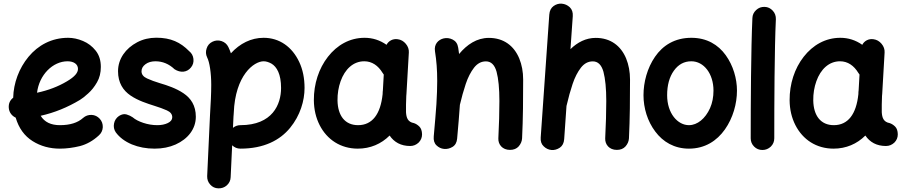

<svg xmlns="http://www.w3.org/2000/svg" viewBox="-20 -762 4984 1058"><path d="M524.9 -16.1C538.1 -27.8 545.4 -43 546.4 -61C546.9 -79.1 541.5 -94.2 529.8 -107.4C517.6 -120.6 502.9 -127.9 484.9 -128.9C466.8 -129.4 451.2 -124 438 -112.3C408.2 -85.4 365.7 -72.3 310.1 -72.3C260.3 -72.3 225.1 -89.4 204.1 -124C280.3 -141.1 352.1 -170.4 420.4 -211.4C432.6 -218.8 447.8 -230.5 465.8 -247.1C483.9 -263.2 500.5 -283.7 514.6 -308.6C528.8 -333 535.6 -361.3 535.6 -393.1C535.6 -429.2 526.4 -459 507.3 -482.9C488.3 -506.8 465.3 -524.4 437.5 -536.1C409.7 -547.9 382.3 -553.7 355.5 -553.7C264.2 -553.7 189.9 -512.7 137.2 -449.2C84.5 -385.7 54.7 -304.2 52.7 -223.6C34.7 -209.5 26.9 -191.4 28.3 -168.5C29.8 -143.6 44.9 -123.5 66.4 -113.8C83.5 -55.7 114.7 -12.7 159.7 15.6C204.1 43.5 254.4 57.1 310.1 57.1C345.7 57.1 382.8 52.2 420.4 43C458 33.2 492.7 13.7 524.9 -16.1ZM352.1 -424.3C386.7 -424.3 409.7 -408.2 409.7 -382.3C409.7 -361.3 392.1 -339.4 349.1 -314C300.8 -285.2 246.1 -264.2 184.1 -251C195.8 -349.6 271 -424.3 352.1 -424.3Z M1032.2 -390.1C1043.5 -403.8 1047.9 -419.4 1045.9 -437.5C1043.9 -455.1 1036.1 -469.2 1022 -480.5C974.6 -528.8 921.4 -554.2 841.3 -554.2C803.2 -554.2 768.1 -545.9 736.3 -529.3C671.9 -495.6 630.4 -437.5 630.4 -369.6C630.4 -305.2 658.7 -263.2 699.7 -235.4C740.7 -207.5 790 -191.9 831.5 -178.7C856.9 -170.9 879.4 -162.6 899.4 -153.8C919.4 -145 929.2 -132.3 929.2 -115.7C929.2 -102.5 920.9 -91.8 904.8 -84C888.7 -76.2 869.1 -72.3 847.2 -72.3C820.3 -72.3 794.4 -76.7 769.5 -85C744.6 -93.3 725.1 -103.5 710.9 -115.7C701.7 -122.1 690.9 -127.4 677.7 -131.3C664.6 -135.3 650.4 -132.3 635.7 -123C621.1 -112.8 611.8 -99.1 608.4 -81.5C605 -64 607.9 -47.9 617.7 -33.2C638.7 -4.4 668.5 17.6 706.5 33.7C744.6 49.3 786.6 57.1 832 57.1C875 57.1 913.6 49.3 947.8 34.2C1016.1 3.4 1059.1 -51.8 1059.1 -118.7C1059.1 -180.7 1031.7 -220.7 991.2 -248C950.7 -275.4 902.3 -291.5 860.8 -303.7C834.5 -311.5 811 -320.3 790.5 -329.6C770 -338.9 759.8 -352.1 759.8 -369.1C759.8 -384.3 767.1 -397.5 781.7 -408.2C795.9 -418.9 814.5 -424.3 836.4 -424.3C876 -424.3 911.1 -409.7 941.9 -380.4C974.6 -359.4 1010.3 -362.8 1032.2 -390.1Z M1183.1 275.9C1201.2 276.4 1216.8 271 1230 259.3C1243.2 247.1 1250.5 232.4 1251 214.4L1259.3 38.6C1272 50.8 1287.1 57.1 1304.7 57.1C1434.1 57.1 1522.9 10.7 1578.6 -57.6C1634.3 -125.5 1658.2 -207 1658.2 -277.3C1658.2 -331.1 1648.4 -378.9 1628.9 -420.4C1589.8 -503.9 1520 -553.7 1432.6 -553.7C1363.8 -553.7 1301.8 -522.5 1252.4 -468.3C1248 -480.5 1243.7 -492.2 1238.3 -502.9C1230.5 -519 1217.8 -529.8 1200.7 -535.6C1183.6 -541 1167 -540 1150.9 -532.2C1134.8 -524.4 1124 -512.2 1118.7 -495.1C1112.8 -478 1113.8 -461.4 1121.6 -445.3C1134.8 -419.4 1144 -360.4 1144 -294.4C1144 -246.1 1141.1 -191.4 1137.2 -127.4L1121.6 208.5C1121.1 226.6 1126.5 242.2 1138.7 255.4C1150.4 268.6 1165 275.4 1183.1 275.9ZM1266.6 -119.6C1267.1 -123 1267.1 -127 1267.6 -131.8C1268.1 -134.3 1268.1 -137.2 1268.1 -139.6C1275.9 -347.7 1379.4 -424.3 1432.6 -424.3C1446.3 -424.3 1460.4 -419.9 1475.6 -411.6C1505.4 -394 1528.8 -353.5 1528.8 -277.3C1528.8 -186.5 1481.4 -72.3 1304.7 -72.3C1289.6 -72.3 1275.9 -67.4 1263.7 -57.6Z M2240.2 42.5C2258.3 42.5 2273.4 36.1 2286.6 23.9C2299.3 11.2 2305.7 -3.9 2305.7 -22C2305.2 -41 2300.3 -55.2 2291 -64.5C2281.7 -73.7 2271.5 -80.1 2261.2 -83.5C2226.1 -89.8 2219.2 -114.3 2217.3 -143.6C2216.8 -153.8 2216.8 -167.5 2217.3 -185.5C2217.8 -203.6 2218.3 -219.2 2218.8 -233.4C2219.2 -237.3 2219.2 -241.2 2219.7 -244.6L2232.9 -472.7C2233.9 -489.7 2228.5 -505.9 2216.3 -520.5C2204.1 -535.2 2189.5 -543.5 2171.4 -545.9C2144.5 -549.8 2121.1 -536.6 2109.9 -515.1C2073.2 -541 2032.7 -553.7 1988.8 -553.7C1907.2 -553.7 1837.4 -513.7 1787.1 -449.2C1736.8 -384.8 1709 -299.8 1709.5 -210C1710 -158.7 1720.7 -113.3 1741.2 -72.8C1782.2 7.8 1857.4 57.1 1951.7 57.1C2020.5 57.1 2080.6 31.2 2127 -15.1C2151.9 21.5 2189 42.5 2240.2 42.5ZM1953.1 -72.3C1881.3 -72.3 1841.3 -124 1839.8 -208.5C1839.4 -246.1 1845.2 -281.7 1856.9 -314.5C1880.4 -380.4 1926.3 -424.3 1987.3 -424.3C2029.8 -424.3 2064 -400.4 2087.9 -360.8C2089.8 -357.4 2092.3 -354 2094.7 -351.1L2089.8 -264.2C2089.4 -261.7 2088.9 -258.8 2088.9 -255.9C2088.4 -252 2088.4 -247.6 2088.4 -243.2C2077.1 -133.3 2031.7 -72.3 1953.1 -72.3Z M2370.1 -10.3C2368.2 10.7 2373 27.3 2385.3 39.1C2397 50.3 2410.6 57.1 2426.8 58.6C2442.9 60.1 2458.5 56.6 2473.6 47.4C2488.8 38.1 2497.1 22.9 2499 2C2505.4 -70.3 2510.7 -131.3 2514.2 -184.6C2523.4 -224.1 2534.2 -262.7 2546.4 -299.3C2558.6 -335.9 2574.2 -365.7 2592.3 -389.2C2610.4 -412.1 2631.8 -423.8 2657.7 -423.8C2686 -423.8 2705.6 -404.8 2716.3 -366.7C2726.6 -328.1 2731.9 -274.4 2731.9 -205.6C2731.9 -143.1 2730 -77.1 2726.1 0.5C2724.6 34.2 2748.5 64 2790 64C2810.5 64 2826.7 57.6 2838.4 44.4C2849.6 31.2 2856 16.6 2856.9 0.5C2862.3 -108.9 2862.8 -219.7 2862.8 -323.7C2862.8 -366.2 2855.5 -405.3 2841.3 -439.9C2812.5 -509.3 2755.9 -553.2 2673.8 -553.2C2607.4 -553.2 2553.2 -516.6 2509.8 -464.4C2508.3 -475.6 2506.8 -486.8 2504.9 -499C2501.5 -521 2491.2 -535.6 2474.6 -543.9C2458 -552.2 2441.4 -554.2 2424.3 -550.3C2395 -543 2370.6 -518.6 2377 -479C2385.3 -426.8 2389.2 -377.9 2389.2 -315.9C2389.2 -279.3 2387.7 -236.3 2384.8 -188C2381.3 -139.2 2376.5 -80.1 2370.1 -10.3Z M3018.6 64.5C3034.7 65.9 3050.3 61.5 3064.9 51.8C3079.1 42 3087.4 26.4 3088.9 4.4L3101.6 -178.2C3102.1 -179.7 3102.5 -181.6 3103 -183.6C3112.3 -224.1 3123 -262.7 3135.3 -299.3C3147.5 -335.9 3163.1 -365.7 3181.2 -389.2C3199.2 -412.1 3220.7 -423.8 3246.6 -423.8C3274.9 -423.8 3294.4 -404.8 3305.2 -366.7C3315.4 -328.1 3320.8 -274.4 3320.8 -205.6C3320.8 -143.1 3318.8 -77.1 3314.9 0.5C3313.5 34.2 3337.4 64 3378.9 64C3399.4 64 3415.5 57.6 3427.2 44.4C3438.5 31.2 3444.8 16.6 3445.8 0.5C3451.2 -108.9 3451.7 -219.7 3451.7 -323.7C3451.7 -366.2 3444.3 -405.3 3430.2 -439.9C3401.4 -509.3 3344.7 -553.2 3262.7 -553.2C3208.5 -553.2 3162.1 -528.8 3123.5 -491.2L3136.2 -672.4C3137.7 -693.4 3132.3 -710 3119.6 -722.2C3106.9 -733.9 3092.3 -740.2 3076.2 -741.7C3060.1 -743.2 3044.9 -738.8 3030.8 -729C3016.6 -718.8 3008.3 -703.1 3006.8 -681.2L2959.5 -4.4C2958 16.6 2963.4 32.7 2976.1 44.4C2988.3 56.2 3002.4 63 3018.6 64.5Z M3789.6 -553.7C3698.2 -553.7 3632.3 -511.7 3589.4 -449.2C3546.4 -386.7 3525.9 -309.1 3525.9 -237.3C3525.9 -166.5 3547.9 -93.8 3590.8 -37.1C3633.3 20 3695.8 57.1 3776.4 57.1C3864.3 57.1 3930.2 14.2 3974.6 -48.8C4019 -111.8 4041 -190.4 4041 -262.7C4041 -328.6 4020.5 -400.4 3979 -458C3937.5 -515.6 3875 -553.7 3789.6 -553.7ZM3789.6 -424.3C3858.4 -424.3 3911.6 -356 3911.6 -262.7C3911.6 -227.1 3905.3 -194.8 3892.6 -166C3866.7 -108.4 3822.8 -72.3 3776.4 -72.3C3714.4 -72.3 3656.2 -136.7 3656.2 -237.3C3656.2 -292.5 3668.5 -337.9 3693.4 -372.6C3718.3 -407.2 3750 -424.3 3789.6 -424.3Z M4193.4 -724.1C4175.3 -724.6 4160.2 -719.2 4147 -707C4133.8 -694.8 4126.5 -680.2 4126 -662.1C4118.2 -493.7 4116.7 -190.4 4116.7 0C4116.7 18.1 4123 33.2 4135.7 45.9C4147.9 58.1 4163.1 64.5 4181.2 64.5C4199.2 64.5 4214.4 58.1 4227.5 45.9C4240.2 33.2 4246.6 18.1 4246.6 0C4246.6 -189.5 4247.6 -494.1 4255.4 -656.2C4255.9 -674.3 4250.5 -689.9 4238.3 -703.1C4226.1 -716.3 4211.4 -723.6 4193.4 -724.1Z M4861.8 42.5C4879.9 42.5 4895 36.1 4908.2 23.9C4920.9 11.2 4927.2 -3.9 4927.2 -22C4926.8 -41 4921.9 -55.2 4912.6 -64.5C4903.3 -73.7 4893.1 -80.1 4882.8 -83.5C4847.7 -89.8 4840.8 -114.3 4838.9 -143.6C4838.4 -153.8 4838.4 -167.5 4838.9 -185.5C4839.4 -203.6 4839.8 -219.2 4840.3 -233.4C4840.8 -237.3 4840.8 -241.2 4841.3 -244.6L4854.5 -472.7C4855.5 -489.7 4850.1 -505.9 4837.9 -520.5C4825.7 -535.2 4811 -543.5 4793 -545.9C4766.1 -549.8 4742.7 -536.6 4731.4 -515.1C4694.8 -541 4654.3 -553.7 4610.4 -553.7C4528.8 -553.7 4459 -513.7 4408.7 -449.2C4358.4 -384.8 4330.6 -299.8 4331.1 -210C4331.5 -158.7 4342.3 -113.3 4362.8 -72.8C4403.8 7.8 4479 57.1 4573.2 57.1C4642.1 57.1 4702.1 31.2 4748.5 -15.1C4773.4 21.5 4810.5 42.5 4861.8 42.5ZM4574.7 -72.3C4502.9 -72.3 4462.9 -124 4461.4 -208.5C4460.9 -246.1 4466.8 -281.7 4478.5 -314.5C4502 -380.4 4547.9 -424.3 4608.9 -424.3C4651.4 -424.3 4685.5 -400.4 4709.5 -360.8C4711.4 -357.4 4713.9 -354 4716.3 -351.1L4711.4 -264.2C4710.9 -261.7 4710.4 -258.8 4710.4 -255.9C4710 -252 4710 -247.6 4710 -243.2C4698.7 -133.3 4653.3 -72.3 4574.7 -72.3Z"/></svg>

Font: Mikhak
Style: Bold
Weight: 700
Designer: Amin Abedi
Version: Version 3.2